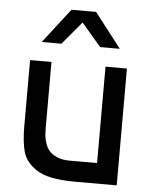

<svg xmlns="http://www.w3.org/2000/svg" viewBox="-51 -743 625 786"><g transform="rotate(5 261.5 -350.0)"><path d="M458 0H285Q174 0 126 -33Q83 -62 71.5 -102.5Q60 -143 60 -209V-480H148V-210Q148 -192 149 -179.5Q150 -167 156 -147.5Q162 -128 173 -115.5Q184 -103 205 -93.5Q226 -84 256 -84H370V-480H458ZM261 -652 182 -558H101L211 -700H312L422 -558H341Z"/></g></svg>

Font: Baumans
Style: Regular
Weight: 400
Designer: Henadij Zarechnjuk
Foundry: Cyreal (www.cyreal.org)
Version: Version 001.002